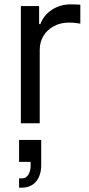

<svg xmlns="http://www.w3.org/2000/svg" viewBox="-20 -574 416 894"><path d="M77.1 0V-545.9H162.1V-461.9H168Q183.1 -503.4 221.9 -528.6Q260.7 -553.7 309.6 -553.7Q319.3 -553.7 332.8 -553.2Q346.2 -552.7 354 -552.2V-463.9Q350.1 -464.8 334.5 -466.8Q318.8 -468.8 301.3 -468.8Q262.2 -468.8 231.2 -452.4Q200.2 -436 182.6 -407.5Q165 -378.9 165 -341.8V0ZM68.8 299.8V256.8H81.1Q101.6 256.8 112.1 239.7Q122.6 222.7 122.6 196.8V171.9L130.9 179.7H68.8V77.6H171.9V193.4Q171.9 243.2 147.7 271.5Q123.5 299.8 81.1 299.8Z"/></svg>

Font: Atlassian Sans
Style: Regular
Weight: 400
Designer: Rasmus Andersson
Foundry: Modifications by Atlassian Pty Ltd, manufactured by rsms
Version: Version 4.001;git-9221beed3